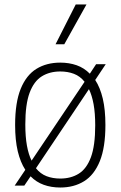

<svg xmlns="http://www.w3.org/2000/svg" viewBox="-20 -828 538 857"><path d="M405 -471Q427 -437.5 438.8 -387.8Q450.5 -338 450.5 -270Q450.5 -170 425.5 -108.5Q400.5 -47 355.2 -19Q310 9 249 9Q209 9 175.5 -3Q142 -15 116.5 -41L88.5 0.5H45.5L93 -70Q71 -103.5 59.2 -153Q47.5 -202.5 47.5 -270Q47.5 -370.5 72.5 -431.8Q97.5 -493 142.8 -520.8Q188 -548.5 249 -548.5Q288.5 -548.5 322 -536.8Q355.5 -525 381 -499L409 -541.5H452ZM249 -509Q201.5 -509 166.5 -487.2Q131.5 -465.5 112.2 -414Q93 -362.5 93 -272Q93 -218 100.2 -178Q107.5 -138 121 -111L357.5 -463Q337.5 -488 310 -498.5Q282.5 -509 249 -509ZM249 -31Q296.5 -31 331.5 -52.8Q366.5 -74.5 385.8 -126.2Q405 -178 405 -268.5Q405 -322.5 397.8 -362.5Q390.5 -402.5 377 -430L140.5 -77Q160.5 -52 188 -41.5Q215.5 -31 249 -31ZM228 -630.5 318 -808H366L267 -630.5Z"/></svg>

Font: Encode Sans SemiCondensed SemiCondensed ExtraLight
Style: Regular
Weight: 200
Width: 4
Designer: Multiple Designers
Foundry: Impallari Type
Version: Version 3.000; ttfautohint (v1.8.3) -l 8 -r 50 -G 200 -x 14 